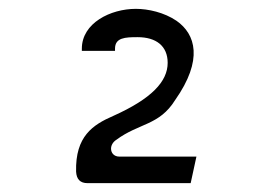

<svg xmlns="http://www.w3.org/2000/svg" viewBox="-20 -865 595 434"><path d="M376 -639C440 -730 422 -788 379 -818C351 -837 315 -845 287 -845C230 -845 165 -813 165 -755V-750H240V-755C240 -780 263 -781 291 -781C333 -781 359 -761 359 -723C359 -681 323 -642 236 -603C190 -583 150 -557 152 -477C153 -460 161 -451 178 -451H411L424 -511H250C237 -511 231 -520 231 -529C231 -536 235 -544 243 -549C294 -587 340 -581 376 -639Z"/></svg>

Font: Charger Monospace
Style: Regular
Weight: 400
Designer: Jasper
Foundry: Cannot Into Space Fonts
Version: Version 0.980